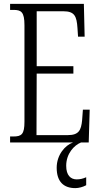

<svg xmlns="http://www.w3.org/2000/svg" viewBox="-20 -734 516 989"><path d="M32 0H356C315 14 272 64 272 130C272 203 309 235 368 235C386 235 408 229 424 220V179C406 187 391 190 375 190C344 190 321 169 321 120C321 57 362 14 397 0H437L442 -169H407L403 -115C398 -63 386 -38 329 -38H168L169 -355H358V-393H169V-676H306C364 -676 375 -651 379 -590L382 -545H416L412 -714H32V-683H49C89 -683 106 -673 106 -604V-107C106 -42 91 -31 49 -31H32Z"/></svg>

Font: Noto Serif Bengali ExtraCondensed Light
Style: Regular
Weight: 300
Width: 2
Designer: Juan Bruce, Universal Thirst, Indian Type Foundry and the Monotype Design Team.
Foundry: Monotype Imaging Inc.
Version: Version 2.003